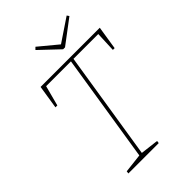

<svg xmlns="http://www.w3.org/2000/svg" viewBox="-253 -975 1078 1078"><g transform="rotate(-45 286.0 -436.0)"><path d="M80 -552 102 -692H572L550 -552H536L541 -673H344L242 -28L350 -15L348 0H107L109 -15L222 -28L324 -673H127L95 -552ZM352 -780 489 -872 498 -859 356 -752H341L228 -859L241 -872Z"/></g></svg>

Font: Bitter Pro Thin
Style: Italic
Weight: 250
Italic angle: -9°
Designer: Sol Matas, and Bitter project Authors
Foundry: Sol Matas
Version: Version 1.010